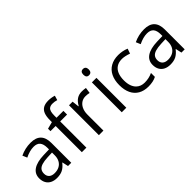

<svg xmlns="http://www.w3.org/2000/svg" viewBox="77 -1595 2436 2436"><g transform="rotate(-45 1295.0 -377.5)"><path d="M415.5 0 397.5 -81.5H393.6Q354.5 -31.7 312.7 -11Q271 9.8 211.4 9.8Q159.7 9.8 122.6 -9Q85.4 -27.8 65.7 -63.2Q45.9 -98.6 45.9 -147.5Q45.9 -227.5 109.6 -270.3Q173.3 -313 294.9 -316.9L394 -319.8V-348.6Q394 -415.5 366.2 -448.7Q338.4 -481.9 278.8 -481.9Q208.5 -481.9 125.5 -440.9L99.1 -502.4Q188 -545.4 288.6 -545.4Q473.6 -545.4 473.6 -355.5V0ZM392.6 -214.4V-264.6L311.5 -261.2Q246.6 -258.3 207 -245.8Q167.5 -233.4 149.2 -209.2Q130.9 -185.1 130.9 -147.5Q130.9 -103.5 157.5 -79.3Q184.1 -55.2 232.9 -55.2Q281.7 -55.2 317.6 -74.2Q353.5 -93.3 373 -129.4Q392.6 -165.5 392.6 -214.4Z M663.6 -470.2H570.8V-514.2L664.6 -538.6V-572.3Q664.6 -640.1 681.2 -682.4Q697.8 -724.6 733.2 -744.9Q768.6 -765.1 825.7 -765.1Q876.5 -765.1 928.2 -749L910.2 -688Q872.1 -699.7 834.5 -699.7Q799.3 -699.7 777.8 -683.6Q760.7 -670.4 752.9 -644.3Q745.1 -618.2 745.1 -577.1V-536.1H868.7V-470.2H745.1V0H663.6Z M969.2 -536.1H1033.7L1044.4 -441.9H1049.3Q1079.1 -496.6 1117.4 -521.2Q1155.8 -545.9 1207 -545.9Q1239.7 -545.9 1276.4 -539.6L1265.1 -461.9Q1232.4 -469.7 1197.3 -469.7Q1156.7 -469.7 1125 -449.5Q1093.3 -429.2 1074.2 -393.1Q1050.8 -348.6 1050.8 -288.1V0H969.2Z M1461.4 0H1379.9V-536.1H1461.4ZM1372.1 -681.2Q1372.1 -709 1383.8 -722.9Q1395.5 -736.8 1419.4 -736.8Q1443.4 -736.8 1455.8 -722.7Q1468.3 -708.5 1468.3 -681.2Q1468.3 -654.3 1455.8 -639.9Q1443.4 -625.5 1419.4 -625.5Q1372.1 -625.5 1372.1 -681.2Z M1600.6 -265.1Q1600.6 -353 1631.6 -416.3Q1662.6 -479.5 1721.2 -512.7Q1779.8 -545.9 1860.4 -545.9Q1935.5 -545.9 2003.4 -518.1L1980.5 -452.1Q1907.2 -477.5 1859.4 -477.5Q1800.8 -477.5 1761.7 -451.7Q1723.6 -427.2 1704.1 -380.4Q1684.6 -333.5 1684.6 -266.1Q1684.6 -210 1699.5 -168Q1714.4 -126 1742.7 -99.6Q1785.2 -59.6 1854 -59.6Q1929.2 -59.6 1994.6 -90.8V-20.5Q1938 9.8 1851.1 9.8Q1772 9.8 1715.8 -22.7Q1659.7 -55.2 1630.1 -116.7Q1600.6 -178.2 1600.6 -265.1Z M2450.7 0 2432.6 -81.5H2428.7Q2389.6 -31.7 2347.9 -11Q2306.2 9.8 2246.6 9.8Q2194.8 9.8 2157.7 -9Q2120.6 -27.8 2100.8 -63.2Q2081.1 -98.6 2081.1 -147.5Q2081.1 -227.5 2144.8 -270.3Q2208.5 -313 2330.1 -316.9L2429.2 -319.8V-348.6Q2429.2 -415.5 2401.4 -448.7Q2373.5 -481.9 2314 -481.9Q2243.7 -481.9 2160.6 -440.9L2134.3 -502.4Q2223.1 -545.4 2323.7 -545.4Q2508.8 -545.4 2508.8 -355.5V0ZM2427.7 -214.4V-264.6L2346.7 -261.2Q2281.7 -258.3 2242.2 -245.8Q2202.6 -233.4 2184.3 -209.2Q2166 -185.1 2166 -147.5Q2166 -103.5 2192.6 -79.3Q2219.2 -55.2 2268.1 -55.2Q2316.9 -55.2 2352.8 -74.2Q2388.7 -93.3 2408.2 -129.4Q2427.7 -165.5 2427.7 -214.4Z"/></g></svg>

Font: Viking Open Sans
Style: Regular
Weight: 400
Foundry: Ascender Corporation
Version: Version 2.001